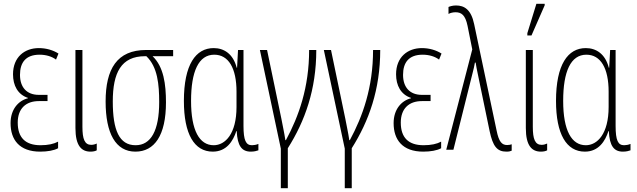

<svg xmlns="http://www.w3.org/2000/svg" viewBox="-20 -794 3376 1018"><path d="M193 10C232 10 266 4 288 -8V-43C266 -31 235 -24 195 -24C115 -24 74 -64 74 -144C74 -218 117 -258 186 -258H232V-291H186C121 -291 86 -332 86 -397C86 -462 116 -504 190 -504C225 -504 256 -494 277 -478L290 -510C262 -528 225 -539 186 -539C111 -539 49 -492 49 -400C49 -341 74 -293 128 -275V-273C77 -260 36 -214 36 -141C36 -53 83 10 193 10Z M460 10C475 10 486 7 493 3V-33C485 -29 474 -26 464 -26C429 -26 417 -56 417 -122V-529H380V-115C380 -21 412 10 460 10Z M698 10C799 10 860 -76 860 -251C860 -347 848 -440 789 -496H898V-529H755C600 -529 540 -428 540 -256C540 -87 593 10 698 10ZM699 -24C612 -24 578 -104 578 -256C578 -408 622 -496 749 -496H756C816 -439 824 -345 824 -253C824 -101 780 -24 699 -24Z M1108 10C1181 10 1216 -46 1233 -99H1235C1239 -20 1262 10 1310 10C1328 10 1342 6 1350 3V-31C1339 -26 1325 -24 1316 -24C1284 -24 1271 -49 1271 -127V-529H1242L1237 -435H1235C1216 -509 1167 -539 1113 -539C1018 -539 955 -452 955 -259C955 -83 1010 10 1108 10ZM1113 -24C1038 -24 993 -101 993 -259C993 -415 1033 -504 1116 -504C1192 -504 1234 -432 1234 -308V-227C1234 -84 1174 -24 1113 -24Z M1469 204H1506V-8C1597 -152 1657 -319 1657 -529H1619C1619 -330 1564 -177 1496 -51H1493C1488 -87 1476 -141 1472 -164L1396 -529H1358L1469 -6Z M1808 204H1845V-8C1936 -152 1996 -319 1996 -529H1958C1958 -330 1903 -177 1835 -51H1832C1827 -87 1815 -141 1811 -164L1735 -529H1697L1808 -6Z M2224 10C2263 10 2297 4 2319 -8V-43C2297 -31 2266 -24 2226 -24C2146 -24 2105 -64 2105 -144C2105 -218 2148 -258 2217 -258H2263V-291H2217C2152 -291 2117 -332 2117 -397C2117 -462 2147 -504 2221 -504C2256 -504 2287 -494 2308 -478L2321 -510C2293 -528 2256 -539 2217 -539C2142 -539 2080 -492 2080 -400C2080 -341 2105 -293 2159 -275V-273C2108 -260 2067 -214 2067 -141C2067 -53 2114 10 2224 10Z M2665 10C2679 10 2686 8 2693 5V-29C2688 -27 2679 -25 2669 -25C2641 -25 2625 -42 2613 -102L2494 -666C2478 -744 2441 -765 2398 -765C2379 -765 2365 -760 2358 -757V-720C2368 -726 2383 -729 2395 -729C2425 -729 2447 -716 2459 -657L2484 -532L2346 0H2384L2486 -408C2491 -427 2495 -444 2498 -462H2502C2506 -438 2505 -440 2520 -369L2576 -99C2593 -19 2615 10 2665 10Z M2776 -606H2798L2868 -766V-774H2824L2776 -618ZM2848 10C2863 10 2874 7 2881 3V-33C2873 -29 2862 -26 2852 -26C2817 -26 2805 -56 2805 -122V-529H2768V-115C2768 -21 2800 10 2848 10Z M3081 10C3154 10 3189 -46 3206 -99H3208C3212 -20 3235 10 3283 10C3301 10 3315 6 3323 3V-31C3312 -26 3298 -24 3289 -24C3257 -24 3244 -49 3244 -127V-529H3215L3210 -435H3208C3189 -509 3140 -539 3086 -539C2991 -539 2928 -452 2928 -259C2928 -83 2983 10 3081 10ZM3086 -24C3011 -24 2966 -101 2966 -259C2966 -415 3006 -504 3089 -504C3165 -504 3207 -432 3207 -308V-227C3207 -84 3147 -24 3086 -24Z"/></svg>

Font: Noto Sans ExtraCondensed ExtraLight
Style: Regular
Weight: 200
Width: 2
Designer: Monotype Design Team
Foundry: Monotype Imaging Inc.
Version: Version 2.013